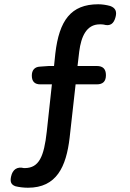

<svg xmlns="http://www.w3.org/2000/svg" viewBox="-20 -770 610 899"><path d="M320 -250 334 -375H405H433C462 -375 476 -389 476 -418C476 -447 462 -461 433 -461H343L351 -529C360 -599 385 -656 447 -656C453 -656 459 -656 465 -655C496 -646 513 -659 521 -690C528 -716 521 -733 496 -742C478 -747 458 -750 440 -750C312 -750 257 -674 239 -519L233 -461H209L167 -458C142 -457 129 -441 129 -416C129 -389 142 -375 169 -375H223L199 -154C186 -35 162 16 97 17C95 17 93 17 92 17C60 9 39 24 32 56C27 79 30 94 52 102C68 106 89 109 111 109C245 109 290 11 306 -125Z"/></svg>

Font: GenSenRounded2 TW M
Style: Regular
Weight: 500
Version: Version 2.100;PS 2.1;hotconv 16.6.51;makeotf.lib2.5.65220 DE